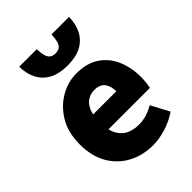

<svg xmlns="http://www.w3.org/2000/svg" viewBox="-216 -838 953 953"><g transform="rotate(-45 261.0 -361.0)"><path d="M289 12Q217 12 159 -19Q101 -50 67.5 -108Q34 -166 34 -249Q34 -330 68 -388Q102 -446 156.5 -478Q211 -510 271 -510Q344 -510 391.5 -478Q439 -446 462.5 -391.5Q486 -337 486 -270Q486 -249 483.5 -230Q481 -211 479 -201H159L157 -307H349Q349 -342 332.5 -365.5Q316 -389 275 -389Q252 -389 230 -376.5Q208 -364 194.5 -333.5Q181 -303 182 -249Q184 -193 203 -163Q222 -133 250.5 -121.5Q279 -110 310 -110Q338 -110 364 -117.5Q390 -125 417 -141L468 -45Q429 -18 380.5 -3Q332 12 289 12ZM269 -568Q211 -568 173 -588Q135 -608 115 -645Q95 -682 94 -734H217Q218 -707 223 -688.5Q228 -670 239 -661.5Q250 -653 269 -653Q288 -653 299 -661.5Q310 -670 315 -688.5Q320 -707 321 -734H444Q443 -682 423 -645Q403 -608 365 -588Q327 -568 269 -568Z"/></g></svg>

Font: Source Sans 3 ExtraBold
Style: Regular
Weight: 800
Designer: Paul D. Hunt
Foundry: Adobe
Version: Version 3.052;hotconv 1.1.0;makeotfexe 2.6.0